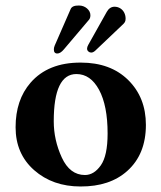

<svg xmlns="http://www.w3.org/2000/svg" viewBox="-20 -673 591 703"><path d="M439.9 -604.5Q439.9 -596.7 437 -591.8Q434.1 -586.9 426.8 -580.6L329.1 -487.8Q321.3 -480.5 314 -480.5Q308.1 -480.5 303.5 -484.6Q298.8 -488.8 298.8 -495.1Q298.8 -501 303.2 -508.8L371.1 -629.9Q381.3 -647.9 398.9 -648.4Q410.6 -648.4 420.2 -642.6Q429.7 -636.7 434.8 -626.7Q439.9 -616.7 439.9 -604.5ZM311 -617.2Q311 -607.4 306.2 -601.1L213.9 -492.2Q201.2 -477.1 189.9 -477.1Q176.8 -477.1 177.2 -492.7Q177.2 -498.5 180.2 -505.9L238.8 -640.1Q244.6 -653.3 269 -652.8Q286.1 -652.8 298.6 -642.1Q311 -631.3 311 -617.2ZM259.8 -401.9Q176.8 -401.9 176.8 -229Q176.8 -160.2 206.3 -96.2Q235.8 -32.2 291 -32.2Q324.2 -32.2 349.1 -67.6Q374 -103 374 -184.1Q374 -286.1 342.8 -344Q311.5 -401.9 259.8 -401.9ZM37.1 -207Q37.1 -307.1 91.8 -370.1Q156.2 -444.3 275.9 -443.8Q384.8 -443.8 449.5 -379.9Q514.2 -315.9 514.2 -215.8Q514.2 -107.9 445.8 -46.9Q381.8 10.3 274.9 9.8Q172.9 9.8 105 -50Q37.1 -109.9 37.1 -207Z"/></svg>

Font: Linux Libertine
Style: Bold
Weight: 700
Designer: Philipp H. Poll
Foundry: Philipp H. Poll
Version: Version 5.0.3